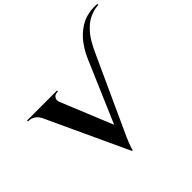

<svg xmlns="http://www.w3.org/2000/svg" viewBox="-253 -1186 1445 1445"><g transform="rotate(-45 469.5 -464.0)"><path d="M412.6 -213.9 619.6 -696.8Q629.4 -719.7 640.1 -741Q650.9 -762.2 668.9 -790Q687 -817.9 706.8 -840.6Q726.6 -863.3 754.4 -885.5Q782.2 -907.7 813 -922.1Q843.8 -936.5 883.5 -943.4Q923.3 -950.2 966.8 -946.3V-936.5Q932.6 -934.6 901.6 -924.1Q870.6 -913.6 847.2 -899.2Q823.7 -884.8 801.8 -862.8Q779.8 -840.8 765.1 -822Q750.5 -803.2 735.4 -777.1Q720.2 -751 712.4 -735.1Q704.6 -719.2 694.3 -696.8L426.3 -110.8Q414.6 -86.9 396.7 -42.7Q378.9 1.5 377.4 20H368.2L65.4 -632.8Q50.3 -661.6 27.1 -675.8Q3.9 -689.9 -20 -689.9H-27.8V-700.2H290.5V-689.9H281.7Q259.8 -689.9 246.6 -672.6Q233.4 -655.3 243.2 -627.4Z"/></g></svg>

Font: Cinzel Decorative Bold
Style: Regular
Weight: 700
Designer: Natanael Gama
Version: Version 1.001;PS 001.001;hotconv 1.0.56;makeotf.lib2.0.21325